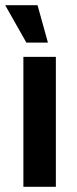

<svg xmlns="http://www.w3.org/2000/svg" viewBox="-30 -719 295 739"><path d="M60 -500H185V0H60ZM-10 -699H114.5L154.5 -555H71.5Z"/></svg>

Font: Urbanist
Style: Bold
Weight: 700
Designer: Corey Hu
Foundry: Corey Hu
Version: Version 1.330; ttfautohint (v1.8.4.7-5d5b)